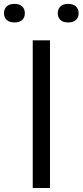

<svg xmlns="http://www.w3.org/2000/svg" viewBox="-67 -942 414 962"><path d="M97 0V-740H183.5V0ZM274.5 -829.5Q249 -829.5 235.8 -842Q222.5 -854.5 222.5 -875.5Q222.5 -897 235.8 -909.8Q249 -922.5 274.5 -922.5Q300 -922.5 313.5 -909.8Q327 -897 327 -875.5Q327 -854.5 313.5 -842Q300 -829.5 274.5 -829.5ZM5.5 -829.5Q-20 -829.5 -33.5 -842Q-47 -854.5 -47 -875.5Q-47 -897 -33.5 -909.8Q-20 -922.5 5.5 -922.5Q31 -922.5 44.2 -909.8Q57.5 -897 57.5 -875.5Q57.5 -854.5 44.2 -842Q31 -829.5 5.5 -829.5Z"/></svg>

Font: Encode Sans Expanded Expanded
Style: Regular
Weight: 400
Width: 7
Designer: Multiple Designers
Foundry: Impallari Type
Version: Version 3.000; ttfautohint (v1.8.3) -l 8 -r 50 -G 200 -x 14 